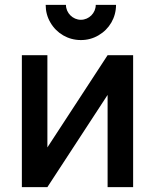

<svg xmlns="http://www.w3.org/2000/svg" viewBox="-20 -766 635 786"><path d="M311 -602C337.5 -602 361.5 -608.5 383.5 -621.5C427.5 -647 455 -693.5 455 -746H372C372 -713 344.5 -685 311 -685C278 -685 250 -713 250 -746H167C167 -719.5 173.5 -695.5 186.5 -673.5C212 -629.5 258.5 -602 311 -602ZM420.5 -540 174 -162.5V-540H69.5V0H174L420.5 -377.5V0H525V-540Z"/></svg>

Font: Vela Sans SemBd
Style: Regular
Weight: 600
Designer: Principal design: Mikhail Sharanda - project Manrope.
Design modification: Ravid Balaliev
Foundry: Mikhail Sharanda
Version: Version 1.001